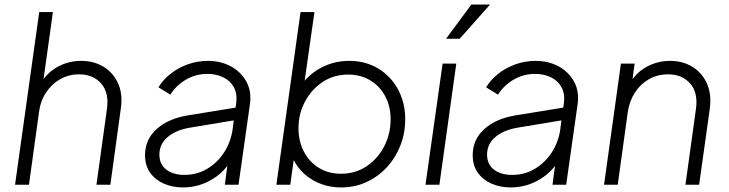

<svg xmlns="http://www.w3.org/2000/svg" viewBox="-20 -810 3195 842"><path d="M46 0 152 -757H212L171 -463Q199 -501 242.5 -522Q286 -543 336 -543Q392 -543 434.5 -517Q477 -491 498 -444Q519 -397 510 -335L464 0H403L449 -332Q459 -404 423.5 -444Q388 -484 327 -484Q281 -484 243.5 -462.5Q206 -441 181.5 -403.5Q157 -366 151 -318L107 0Z M782 12Q737 12 699 -4.5Q661 -21 638.5 -52.5Q616 -84 616 -130Q616 -198 667 -244Q718 -290 804 -304L1013 -338L1016 -358Q1021 -399 1005.5 -427.5Q990 -456 959 -471Q928 -486 890 -486Q838 -486 795 -460.5Q752 -435 727 -395L675 -427Q693 -458 725.5 -484.5Q758 -511 801 -527Q844 -543 892 -543Q948 -543 992.5 -519Q1037 -495 1060.5 -452Q1084 -409 1076 -353L1026 0H966L977 -83Q947 -42 895 -15Q843 12 782 12ZM679 -132Q679 -89 709.5 -66Q740 -43 789 -43Q844 -43 889 -70Q934 -97 963 -142Q992 -187 1000 -242L1005 -282L818 -251Q754 -241 716.5 -210Q679 -179 679 -132Z M1477 12Q1408 12 1352.5 -20Q1297 -52 1268 -108L1253 0H1192L1298 -757H1359L1316 -456Q1352 -497 1402.5 -520Q1453 -543 1512 -543Q1584 -543 1639.5 -509Q1695 -475 1726 -417Q1757 -359 1757 -287Q1757 -225 1735.5 -171Q1714 -117 1676 -76Q1638 -35 1587 -11.5Q1536 12 1477 12ZM1475 -48Q1538 -48 1587 -80.5Q1636 -113 1664.5 -167.5Q1693 -222 1693 -287Q1693 -344 1669 -388.5Q1645 -433 1603 -458Q1561 -483 1507 -483Q1444 -483 1395 -450.5Q1346 -418 1317.5 -364.5Q1289 -311 1289 -248Q1289 -190 1313 -144.5Q1337 -99 1379 -73.5Q1421 -48 1475 -48Z M1846 0 1921 -531H1981L1907 0ZM1936 -640 2047 -790H2129L1996 -640Z M2219 12Q2174 12 2136 -4.5Q2098 -21 2075.5 -52.5Q2053 -84 2053 -130Q2053 -198 2104 -244Q2155 -290 2241 -304L2450 -338L2453 -358Q2458 -399 2442.5 -427.5Q2427 -456 2396 -471Q2365 -486 2327 -486Q2275 -486 2232 -460.5Q2189 -435 2164 -395L2112 -427Q2130 -458 2162.5 -484.5Q2195 -511 2238 -527Q2281 -543 2329 -543Q2385 -543 2429.5 -519Q2474 -495 2497.5 -452Q2521 -409 2513 -353L2463 0H2403L2414 -83Q2384 -42 2332 -15Q2280 12 2219 12ZM2116 -132Q2116 -89 2146.5 -66Q2177 -43 2226 -43Q2281 -43 2326 -70Q2371 -97 2400 -142Q2429 -187 2437 -242L2442 -282L2255 -251Q2191 -241 2153.5 -210Q2116 -179 2116 -132Z M2629 0 2703 -531H2763L2754 -463Q2782 -501 2825.5 -522Q2869 -543 2919 -543Q2974 -543 3016.5 -517Q3059 -491 3080 -444Q3101 -397 3093 -335L3046 0H2986L3032 -332Q3042 -404 3006.5 -444Q2971 -484 2910 -484Q2863 -484 2825.5 -462.5Q2788 -441 2764 -403.5Q2740 -366 2733 -318L2689 0Z"/></svg>

Font: Plus Jakarta Sans Light
Style: Italic
Weight: 300
Italic angle: -8°
Designer: Gumpita Rahayu
Foundry: Tokotype
Version: Version 2.071; ttfautohint (v1.8.4.7-5d5b);gftools[0.9.29]